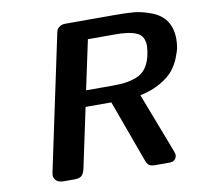

<svg xmlns="http://www.w3.org/2000/svg" viewBox="-78 -777 906 860"><g transform="rotate(-10 375.5 -347.0)"><path d="M99.1 -36.1Q99.1 -38.1 102.1 -53.2L228 -647Q231 -664.1 233.9 -671.6Q236.8 -679.2 246.8 -686.5Q256.8 -693.8 274.9 -693.8H495.1Q549.3 -693.8 584.2 -690.9Q619.1 -688 662.1 -671.9Q705.1 -655.8 727.1 -625Q751 -590.8 751 -541Q751 -524.9 748.5 -506.8Q746.1 -488.8 734.1 -458.5Q722.2 -428.2 702.6 -403.1Q683.1 -377.9 643.1 -354.5Q603 -331.1 548.8 -319.8L652.8 -48.8Q656.7 -36.6 658.2 -29.8Q655.3 0 624 0H562Q543 0 534.4 -4.9Q525.9 -9.8 519 -25.9L415 -311H297.9L240.2 -39.1Q234.4 -15.1 223.6 -7.6Q212.9 0 193.8 0H145Q120.1 0 109.6 -11Q99.1 -22 99.1 -36.1ZM313 -383.8H430.2Q467.3 -383.8 491.2 -387Q515.1 -390.1 541.5 -399.7Q567.9 -409.2 584.5 -430.7Q601.1 -452.1 609.9 -486.8Q615.7 -513.7 616.2 -532.2Q616.2 -577.1 584 -592.5Q551.8 -607.9 487.8 -607.9H360.8Z"/></g></svg>

Font: CMU Sans Serif
Style: BoldOblique
Weight: 700
Italic angle: -12°
Version: Version 0.7.0